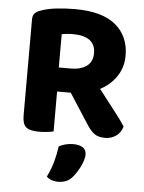

<svg xmlns="http://www.w3.org/2000/svg" viewBox="-58 -668 722 964"><g transform="rotate(5 302.5 -186.5)"><path d="M554 -411Q554 -353 523.5 -307Q493 -261 441 -234Q482 -180 519.5 -132.5Q557 -85 575 -56Q566 -24 541.5 -7.5Q517 9 488 9Q450 9 430 -7.5Q410 -24 392 -53L296 -202H227V-1Q216 2 196 4.5Q176 7 154 7Q107 7 88.5 -9Q70 -25 70 -67V-552Q70 -572 80.5 -583Q91 -594 111 -600Q143 -612 188 -617Q233 -622 282 -622Q418 -622 486 -565.5Q554 -509 554 -411ZM287 -323Q335 -323 365 -344.5Q395 -366 395 -410Q395 -496 280 -496Q264 -496 251 -494.5Q238 -493 225 -491V-323ZM342 219Q327 236 309 242.5Q291 249 271 249Q235 249 213 228Q233 187 243.5 148.5Q254 110 259 72Q273 64 292 59Q311 54 331 54Q360 54 378.5 65Q397 76 397 102Q397 114 392 130Q387 146 379 162.5Q371 179 361 194Q351 209 342 219Z"/></g></svg>

Font: Baloo Chettan 2
Style: Bold
Weight: 700
Designer: Maithili Shingre, Unnati Kotecha and Ek Type
Foundry: Ek Type
Version: Version 1.640;hotconv 1.0.111;makeotfexe 2.5.65597; ttfautoh